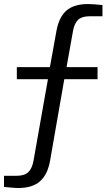

<svg xmlns="http://www.w3.org/2000/svg" viewBox="-20 -737 551 958"><path d="M69.8 201.2Q55.2 201.2 0 195.8V140.1H64Q101.6 140.1 120.8 122.1Q140.1 104 147 65.9L219.2 -341.8H64V-401.9H229L261.2 -580.1Q273.4 -650.4 310.8 -683.6Q348.1 -716.8 419.9 -716.8Q441.4 -716.8 491.2 -711.9V-655.8H426.8Q388.7 -655.8 369.9 -638.2Q351.1 -620.6 344.2 -582L312 -401.9H466.8V-341.8H300.8L230 64Q217.8 133.8 179.7 167.5Q141.6 201.2 69.8 201.2Z"/></svg>

Font: Creato Display
Style: Regular
Weight: 400
Version: Version 1.000